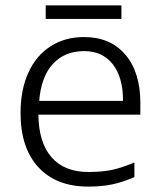

<svg xmlns="http://www.w3.org/2000/svg" viewBox="-20 -680 595 710"><path d="M149 -660H429V-610H149ZM56 -262Q56 -347 84.5 -410.5Q113 -474 166.5 -508.5Q220 -543 291 -543Q388 -543 443.5 -478Q499 -413 499 -299V-256H122Q123 -153 170.5 -98.5Q218 -44 307 -44Q355 -44 390.5 -51Q426 -58 477 -79V-25Q433 -6 394 2Q355 10 306 10Q188 10 122 -61.5Q56 -133 56 -262ZM435 -307Q435 -394 397 -442.5Q359 -491 291 -491Q219 -491 175.5 -443.5Q132 -396 125 -307Z"/></svg>

Font: OpenSansMMV
Style: Light
Weight: 300
Foundry: Ascender Corporation
Version: Version 4.001